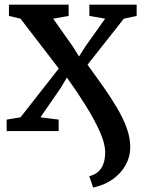

<svg xmlns="http://www.w3.org/2000/svg" viewBox="-20 -572 631 838"><path d="M386.5 246.5 369.5 197Q394 191 409.2 177Q424.5 163 431.8 141.5Q439 120 439 92Q439 55 415.8 2.8Q392.5 -49.5 354.8 -110.2Q317 -171 272 -233.5L245.5 -189L156.5 -60L236 -50V0H9V-50L69.5 -60L236.5 -273L69.5 -490.5L19 -502.5V-551.5H279.5V-502.5L212 -490.5L297.5 -369.5L325 -325.5L352.5 -369L439 -490.5L370 -502.5V-551.5H576.5V-502.5L520.5 -490.5L362 -289.5Q397.5 -241 430.8 -193.8Q464 -146.5 490.8 -101.2Q517.5 -56 533 -13.2Q548.5 29.5 548.5 69.5Q548.5 112 528.2 148.5Q508 185 471.5 210.8Q435 236.5 386.5 246.5Z"/></svg>

Font: Merriweather 28pt SemiBold
Style: Regular
Weight: 600
Version: Version 2.100